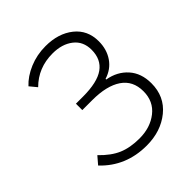

<svg xmlns="http://www.w3.org/2000/svg" viewBox="-206 -875 1021 1021"><g transform="rotate(-45 304.5 -364.5)"><path d="M309 13Q153 13 51 -95L87 -137Q138 -84 188.5 -62.5Q239 -41 309 -41Q390 -41 445.5 -84.5Q501 -128 501 -204Q501 -283 442 -323Q383 -363 275 -363H200V-411H253Q361 -411 411.5 -447Q462 -483 462 -555Q462 -618 417 -653Q372 -688 301 -688Q193 -688 120 -615L87 -655Q123 -694 180 -718Q237 -742 302 -742Q398 -742 459.5 -693Q521 -644 521 -560Q521 -499 490.5 -454.5Q460 -410 405 -393V-388Q475 -376 518 -328Q561 -280 561 -204Q561 -105 488.5 -46Q416 13 309 13Z"/></g></svg>

Font: Noto Sans Korean Light
Style: Regular
Weight: 300
Designer: Ryoko NISHIZUKA  (kana & ideographs); Paul D. Hunt (Latin, Greek & Cyrillic); Wenlong ZHANG  (bopomofo); Sandoll Communi
Foundry: Adobe Systems Incorporated
Version: Version 1.000;PS 1;hotconv 1.0.78;makeotf.lib2.5.61930